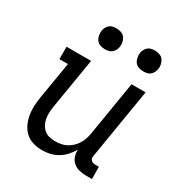

<svg xmlns="http://www.w3.org/2000/svg" viewBox="-172 -860 944 995"><g transform="rotate(30 300.0 -362.0)"><path d="M221 8Q192 8 166 0.5Q140 -7 120.5 -24.5Q101 -42 89.5 -66.5Q78 -91 73.5 -118Q69 -145 70.5 -173Q72 -201 77 -230L113 -446H62V-520H209L159 -218Q156 -199 155 -181Q154 -163 157 -145.5Q160 -128 168 -112.5Q176 -97 188.5 -86Q201 -75 218.5 -70.5Q236 -66 255 -66Q271 -66 288.5 -69Q306 -72 321.5 -80Q337 -88 350.5 -100.5Q364 -113 373.5 -128Q383 -143 388.5 -159.5Q394 -176 397 -193L451 -520H535L466 -102Q464 -95 465 -87.5Q466 -80 470.5 -75Q475 -70 481.5 -67.5Q488 -65 496 -65H518L519 8H484Q462 8 442 3Q422 -2 407 -14.5Q392 -27 385 -47Q378 -67 380 -88Q368 -67 351 -48Q334 -29 312.5 -16Q291 -3 267.5 2.5Q244 8 221 8ZM469 -608Q455 -608 441 -613Q427 -618 419 -629.5Q411 -641 408.5 -655.5Q406 -670 408 -685Q410 -695 415.5 -705Q421 -715 429.5 -721.5Q438 -728 448.5 -730Q459 -732 470 -732Q484 -732 498 -727Q512 -722 520 -710.5Q528 -699 531 -684.5Q534 -670 531 -655Q529 -645 523.5 -635Q518 -625 509.5 -618.5Q501 -612 490.5 -610Q480 -608 469 -608ZM239 -608Q225 -608 211 -613Q197 -618 189 -629.5Q181 -641 178.5 -655.5Q176 -670 178 -685Q180 -695 185.5 -705Q191 -715 199.5 -721.5Q208 -728 218.5 -730Q229 -732 240 -732Q254 -732 268 -727Q282 -722 290 -710.5Q298 -699 301 -684.5Q304 -670 301 -655Q299 -645 293.5 -635Q288 -625 279.5 -618.5Q271 -612 260.5 -610Q250 -608 239 -608Z"/></g></svg>

Font: Iosevka HT Extended
Style: Italic
Weight: 400
Width: 7
Italic angle: -9°
Monospace: yes
Designer: Belleve Invis
Foundry: Belleve Invis
Version: Version 32.3.0; ttfautohint (v1.8.4)